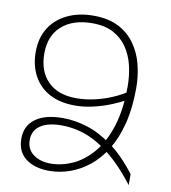

<svg xmlns="http://www.w3.org/2000/svg" viewBox="-82 -796 785 879"><g transform="rotate(10 310.0 -357.0)"><path d="M283 -725Q352 -725 399.5 -700.5Q447 -676 476.5 -634Q506 -592 519 -540Q532 -488 532 -432Q532 -339 513.5 -266.5Q495 -194 463 -142Q431 -90 389 -56.5Q347 -23 300 -6.5Q253 10 205 10V-24Q257 -24 307.5 -47Q358 -70 400 -119Q442 -168 467 -246.5Q492 -325 492 -434Q492 -482 481.5 -527.5Q471 -573 447 -609.5Q423 -646 383 -668Q343 -690 283 -690Q194 -690 142 -644.5Q90 -599 90 -516Q90 -433 137 -386Q184 -339 269 -339Q312 -339 355 -349Q398 -359 436 -375.5Q474 -392 500 -410V-372Q471 -355 432 -339.5Q393 -324 351 -314.5Q309 -305 269 -305Q200 -305 151 -331Q102 -357 76 -405Q50 -453 50 -516Q50 -580 78.5 -626.5Q107 -673 160 -699Q213 -725 283 -725ZM575 11Q529 -49 484.5 -90.5Q440 -132 396.5 -157.5Q353 -183 310.5 -194Q268 -205 226 -205Q162 -205 127.5 -181.5Q93 -158 93 -114Q93 -71 125 -47.5Q157 -24 205 -24V10Q137 10 95.5 -21.5Q54 -53 54 -114Q54 -173 98.5 -206Q143 -239 226 -239Q282 -239 339.5 -221Q397 -203 456.5 -160Q516 -117 575 -40Z"/></g></svg>

Font: Noto Sans Armenian ExtraLight
Style: Regular
Weight: 250
Designer: Monotype Design Team
Foundry: Monotype Imaging Inc.
Version: Version 2.007